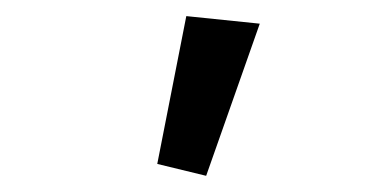

<svg xmlns="http://www.w3.org/2000/svg" viewBox="-20 -804 474 236"><path d="M233.4 -587.9 173.3 -602.5 209 -784.2 299.3 -774.9Z"/></svg>

Font: RobotoFlex
Style: Regular
Weight: 400
Designer: Berlow after Robertson
Foundry: Google
Version: Version 2.136